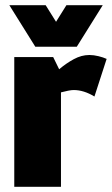

<svg xmlns="http://www.w3.org/2000/svg" viewBox="-20 -720 431 740"><path d="M344 -348Q303 -373 264 -373Q256 -373 243 -370.5Q230 -368 215 -364V0H35V-500H185L208 -453Q235 -476 264.5 -492Q294 -508 324 -508Q324 -508 325 -508Q341 -508 359.5 -503.5Q378 -499 391 -493ZM376 -700 276 -540H116L16 -700H156L196 -636L236 -700Z"/></svg>

Font: Epunda Sans Black
Style: Regular
Weight: 900
Designer: Simon Atzbach
Foundry: typofactur
Version: Version 2.204; ttfautohint (v1.8.4.7-5d5b)